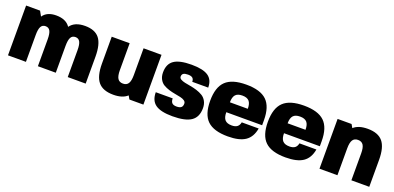

<svg xmlns="http://www.w3.org/2000/svg" viewBox="-2 -1156 3723 1812"><g transform="rotate(20 1859.0 -250.0)"><path d="M230 -270V0H49.8V-500H189.9L217.8 -450.2Q258.3 -509.8 350.1 -509.8Q449.2 -509.8 491.2 -446.8Q536.1 -509.8 640.1 -509.8Q739.7 -509.8 784.9 -452.9Q830.1 -396 830.1 -270V0H649.9V-270Q649.9 -327.6 635.7 -353.8Q621.6 -379.9 589.8 -379.9Q558.1 -379.9 543.9 -353.8Q529.8 -327.6 529.8 -270V0H350.1V-270Q350.1 -327.6 335.9 -353.8Q321.8 -379.9 290 -379.9Q258.3 -379.9 244.1 -353.8Q230 -327.6 230 -270Z M1269.5 0 1249.5 -34.2Q1202.1 9.8 1109.9 9.8Q1004.9 9.8 957.3 -47.1Q909.7 -104 909.7 -230V-500H1089.8V-230Q1089.8 -172.4 1106.4 -146.2Q1123 -120.1 1159.7 -120.1Q1196.3 -120.1 1212.9 -146.2Q1229.5 -172.4 1229.5 -230V-500H1409.7V0Z M1649.4 -369.1Q1649.4 -353.5 1666 -343.5Q1682.6 -333.5 1709 -327.9Q1735.4 -322.3 1767.3 -316.9Q1799.3 -311.5 1831.5 -301.3Q1863.8 -291 1890.1 -275.4Q1916.5 -259.8 1933.1 -230.2Q1949.7 -200.7 1949.7 -160.2Q1949.7 -70.8 1891.1 -30.5Q1832.5 9.8 1703.6 9.8Q1585.9 9.8 1532.7 -28.1Q1479.5 -65.9 1479.5 -149.9H1649.4Q1649.4 -118.2 1663.8 -104Q1678.2 -89.8 1709.5 -89.8Q1740.7 -89.8 1755.1 -101.8Q1769.5 -113.8 1769.5 -140.1Q1769.5 -158.2 1753.4 -169.4Q1737.3 -180.7 1711.9 -186.3Q1686.5 -191.9 1655.5 -197.3Q1624.5 -202.6 1593.5 -212.2Q1562.5 -221.7 1537.1 -236.6Q1511.7 -251.5 1495.6 -280.5Q1479.5 -309.6 1479.5 -350.1Q1479.5 -434.1 1534.2 -471.9Q1588.9 -509.8 1709.5 -509.8Q1824.7 -509.8 1877.2 -474.1Q1929.7 -438.5 1929.7 -359.9H1769.5Q1769.5 -386.2 1755.1 -398.2Q1740.7 -410.2 1709.5 -410.2Q1677.7 -410.2 1663.6 -400.4Q1649.4 -390.6 1649.4 -369.1Z M2169.4 -200.2Q2169.4 -147.9 2190.7 -124Q2211.9 -100.1 2259.3 -100.1Q2294.4 -100.1 2313.7 -114.5Q2333 -128.9 2339.4 -160.2H2509.3Q2493.7 -70.8 2434.1 -30.5Q2374.5 9.8 2259.3 9.8Q2117.7 9.8 2053.5 -51.8Q1989.3 -113.3 1989.3 -250Q1989.3 -386.7 2053.5 -448.2Q2117.7 -509.8 2259.3 -509.8Q2400.9 -509.8 2465.1 -448.2Q2529.3 -386.7 2529.3 -250V-200.2ZM2169.4 -299.8H2349.1Q2349.1 -352.1 2327.9 -376Q2306.6 -399.9 2259.3 -399.9Q2211.9 -399.9 2190.7 -376Q2169.4 -352.1 2169.4 -299.8Z M2749 -200.2Q2749 -147.9 2770.3 -124Q2791.5 -100.1 2838.9 -100.1Q2874 -100.1 2893.3 -114.5Q2912.6 -128.9 2918.9 -160.2H3088.9Q3073.2 -70.8 3013.7 -30.5Q2954.1 9.8 2838.9 9.8Q2697.3 9.8 2633.1 -51.8Q2568.8 -113.3 2568.8 -250Q2568.8 -386.7 2633.1 -448.2Q2697.3 -509.8 2838.9 -509.8Q2980.5 -509.8 3044.7 -448.2Q3108.9 -386.7 3108.9 -250V-200.2ZM2749 -299.8H2928.7Q2928.7 -352.1 2907.5 -376Q2886.2 -399.9 2838.9 -399.9Q2791.5 -399.9 2770.3 -376Q2749 -352.1 2749 -299.8Z M3318.4 -500 3338.4 -465.8Q3385.7 -509.8 3478.5 -509.8Q3583.5 -509.8 3630.9 -452.9Q3678.2 -396 3678.2 -270V0H3498.5V-270Q3498.5 -327.6 3481.7 -353.8Q3464.8 -379.9 3428.2 -379.9Q3391.6 -379.9 3375 -353.8Q3358.4 -327.6 3358.4 -270V0H3178.2V-500Z"/></g></svg>

Font: Fivo Sans Heavy
Style: Regular
Weight: 900
Designer: Alexander Slobzheninov
Foundry: Alexander Slobzheninov
Version: 1.0